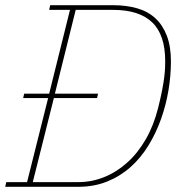

<svg xmlns="http://www.w3.org/2000/svg" viewBox="-23 -718 718 738"><path d="M1 -18H81L162 -341H66L70 -358H166L246 -680H166L170 -698H412Q463 -698 504.5 -686Q546 -674 574.5 -647.5Q603 -621 618.5 -580Q634 -539 634 -482Q634 -427 624.5 -370.5Q615 -314 596 -260.5Q577 -207 548 -159.5Q519 -112 479.5 -76.5Q440 -41 389.5 -20.5Q339 0 278 0H-3ZM103 -18H278Q330 -18 378 -37.5Q426 -57 466.5 -93.5Q507 -130 537.5 -183Q568 -236 585 -304Q595 -344 600.5 -373Q606 -402 608.5 -423Q611 -444 611.5 -458.5Q612 -473 612 -483Q612 -584 562 -632Q512 -680 412 -680H268L188 -358H354L350 -341H184Z"/></svg>

Font: IBM Plex Serif Thin
Style: Italic
Weight: 100
Italic angle: -14°
Designer: Mike Abbink, Paul van der Laan, Pieter van Rosmalen
Foundry: Bold Monday
Version: Version 3.001